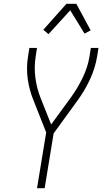

<svg xmlns="http://www.w3.org/2000/svg" viewBox="-20 -986 540 1006"><path d="M174 0 222 -292 156 -459Q134 -512 125.5 -571Q117 -630 127 -691L134 -735H174L167 -691Q158 -633 165.5 -577.5Q173 -522 193 -472L248 -334L352 -476Q387 -525 413.5 -579.5Q440 -634 449 -691L456 -735H496L489 -691Q479 -629 451 -569Q423 -509 383 -455L261 -287L214 0ZM234 -807 207 -830 328 -966H380L455 -827L423 -810L348 -932Z"/></svg>

Font: Iosevka Term Curly XLt Obl
Style: Regular
Weight: 200
Italic angle: -9°
Designer: Belleve Invis
Foundry: Belleve Invis
Version: Version 32.3.0